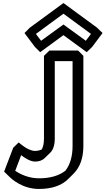

<svg xmlns="http://www.w3.org/2000/svg" viewBox="-20 -1192 701 1262"><path d="M457 -790V-233C457 -165 441 -110 410 -70C368 -37 309 -20 236 -20C167 -20 112 -48 80 -69L119 -172C140 -156 178 -130 210 -130C236 -130 258 -137 275 -154L311 -189C329 -207 340 -238 340 -281V-790ZM528 -825 493 -860H305L269 -825V-281C269 -251 264 -228 255 -210C242 -204 227 -200 210 -200C162 -200 103 -256 103 -256L67 -221L7 -64L8 -63L44 -28C53 -19 125 50 236 50C320 50 385 28 429 -16L464 -51C506 -93 528 -154 528 -233ZM216 -969 397 -1102 578 -969 544 -924 397 -1031 250 -924ZM176 -1010 141 -975 209 -884 244 -849 397 -961 550 -849 586 -884 654 -975 618 -1010 397 -1172Z"/></svg>

Font: Hussar Press
Style: Bold
Weight: 700
Foundry: Cannot Into Space Fonts
Version: Version 1.43